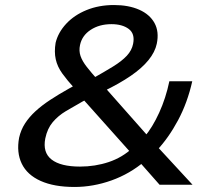

<svg xmlns="http://www.w3.org/2000/svg" viewBox="-20 -734 833 763"><path d="M276 9Q195 9 141.5 -15Q88 -39 66.5 -83.5Q45 -128 56 -187Q63 -218 79.5 -243.5Q96 -269 121 -292Q146 -315 179.5 -337Q213 -359 254 -382L296 -405L276 -383Q247 -415 227.5 -442Q208 -469 201.5 -498.5Q195 -528 201 -564Q211 -605 243 -639.5Q275 -674 324 -694Q373 -714 433 -714Q491 -714 533 -695.5Q575 -677 594 -642.5Q613 -608 603 -560Q596 -527 570 -495Q544 -463 499.5 -432.5Q455 -402 391 -371L393 -391L569 -192L554 -190Q586 -228 612.5 -286Q639 -344 653 -411H744Q725 -326 687.5 -256Q650 -186 603 -136L601 -156L745 0H614L532 -93L556 -94Q496 -43 423 -17Q350 9 276 9ZM298 -72Q358 -72 412 -90Q466 -108 508 -147L500 -127L299 -352L345 -350L307 -330Q273 -311 242 -292.5Q211 -274 189.5 -248.5Q168 -223 160 -184Q149 -128 185 -100Q221 -72 298 -72ZM423 -638Q375 -638 340.5 -615.5Q306 -593 298 -555Q293 -532 300 -511.5Q307 -491 325 -468Q343 -445 369 -416L346 -421Q394 -448 429 -469.5Q464 -491 484 -512.5Q504 -534 509 -560Q517 -600 491.5 -619Q466 -638 423 -638Z"/></svg>

Font: Nunito Sans 7pt SemiExpanded Medium
Style: Italic
Weight: 500
Width: 6
Italic angle: -9°
Designer: Vernon Adams
Foundry: Vernon Adams
Version: Version 3.101;gftools[0.9.27]